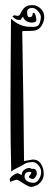

<svg xmlns="http://www.w3.org/2000/svg" viewBox="-20 -739 208 751"><path d="M140 -672Q140 -683 128.5 -695.5Q117 -708 107 -708Q86 -708 86 -692Q86 -672 94 -672Q100 -672 103 -674Q106 -676 106.5 -678Q107 -680 108 -686Q108 -689 112 -689Q116 -689 119 -679Q122 -669 122 -662Q123 -655 116 -652.5Q109 -650 100 -651Q76 -654 70 -674Q63 -667 63 -664Q63 -661 54 -661Q49 -661 45 -662.5Q41 -664 36 -668.5Q31 -673 29 -674Q31 -679 38 -679L48 -677Q56 -677 59 -684Q68 -703 78 -711Q88 -719 107 -719Q125 -719 139 -705.5Q153 -692 153 -673Q153 -655 143 -639Q133 -623 118 -620Q106 -618 96 -618Q67 -618 67 -617Q73 -272 74 -109Q107 -115 108 -115Q129 -115 140 -98.5Q151 -82 151 -58Q151 -33 127 -16Q111 -8 102 -8Q92 -8 71 -22Q51 -36 45 -36Q42 -36 32.5 -32.5Q23 -29 21 -27Q18 -32 18 -36Q18 -42 27 -50Q41 -61 48 -61Q53 -61 57.5 -58Q62 -55 65 -55Q65 -67 74.5 -74.5Q84 -82 96 -82L106 -78Q108 -78 108 -79Q124 -79 124 -60Q124 -54 118.5 -46.5Q113 -39 108 -39Q104 -39 98.5 -41.5Q93 -44 93 -47Q93 -49 98 -55Q108 -67 96 -67Q76 -67 76 -48Q76 -37 86.5 -30.5Q97 -24 111 -24Q124 -24 132.5 -38Q141 -52 141 -67Q141 -80 130.5 -92.5Q120 -105 108 -105Q88 -105 76 -98Q68 -92 50 -83.5Q32 -75 24 -68Q21 -178 21 -299Q21 -426 23 -666Q57 -634 99 -634H112Q130 -634 135 -648Q140 -663 140 -672Z"/></svg>

Font: Bukvitsa
Style: Regular
Weight: 500
Foundry: Ponomar Technologies, Inc.
Version: Version 1.1